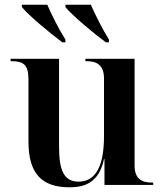

<svg xmlns="http://www.w3.org/2000/svg" viewBox="-20 -786 695 816"><path d="M245 -606H258V-618C233 -657 198 -725 181 -766H73V-756C99 -723 192 -645 245 -606ZM430 -606H443V-618C418 -657 384 -725 366 -766H258V-756C284 -723 377 -645 430 -606ZM275 10C332 10 400 -4 422 -110H424V0H631V-10H627C586 -10 552 -23 552 -82V-536H343V-526H347C388 -526 422 -513 422 -452V-208C422 -90 392 -14 314 -14C253 -14 231 -60 231 -162V-536H25V-526H28C79 -526 101 -512 101 -448V-184C101 -48 158 10 275 10Z"/></svg>

Font: Noto Serif Display SemiBold
Style: Regular
Weight: 600
Designer: Monotype Design Team
Foundry: Monotype Imaging Inc.
Version: Version 2.009